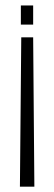

<svg xmlns="http://www.w3.org/2000/svg" viewBox="-20 -608 202 718"><path d="M59.5 -468.5 54.5 90H108.5L104 -468.5ZM58 -516H104V-587.5H58Z"/></svg>

Font: Anybody Expanded ExtraLight
Style: Regular
Weight: 250
Width: 7
Version: Version 1.113;gftools[0.9.25]